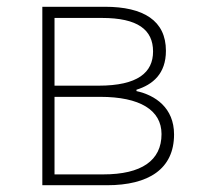

<svg xmlns="http://www.w3.org/2000/svg" viewBox="-20 -547 582 567"><path d="M105 0H296C419 0 494 -48 494 -150C494 -229 438 -266 383 -278V-282C431 -297 470 -329 470 -397C470 -486 404 -527 290 -527H105ZM141 -294V-494H281C387 -494 432 -459 432 -395C432 -333 387 -294 271 -294ZM141 -32V-261H276C393 -261 457 -222 457 -151C457 -73 398 -32 285 -32Z"/></svg>

Font: Noto Sans CJK SC Thin
Style: Regular
Weight: 100
Designer: Ryoko NISHIZUKA 西塚涼子 (kana, bopomofo & ideographs); Paul D. Hunt (Latin, Greek & Cyrillic); Sandoll Communications 산돌커뮤니
Foundry: Adobe
Version: Version 2.004;hotconv 1.0.118;makeotfexe 2.5.65603